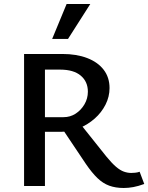

<svg xmlns="http://www.w3.org/2000/svg" viewBox="-20 -927 739 957"><path d="M100 0V-658H290Q362 -658 415 -637.5Q468 -617 497 -579Q526 -541 526 -488Q526 -445 506 -405.5Q486 -366 452 -336Q418 -306 374.5 -288Q331 -270 284 -270H139V-343H297Q330 -343 357 -360.5Q384 -378 401 -407Q418 -436 418 -470Q418 -520 382.5 -550Q347 -580 280 -580H204V0ZM597 10Q556 10 524.5 -1.5Q493 -13 465.5 -39.5Q438 -66 408 -110L284 -295L368 -325L510 -147Q537 -114 558 -96Q579 -78 597.5 -71.5Q616 -65 634 -65Q641 -65 653 -66Q665 -67 676 -71L699 -10Q669 1 644.5 5.5Q620 10 597 10ZM240 -733 312 -907H430L319 -733Z"/></svg>

Font: Ysabeau SemiBold
Style: Regular
Weight: 600
Designer: Christian Thalmann (Catharsis Fonts)
Version: Version 2.000;gftools[0.9.27.dev2+g8671c4b]